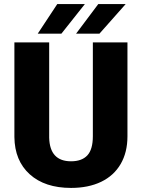

<svg xmlns="http://www.w3.org/2000/svg" viewBox="-20 -921 705 951"><path d="M611.3 -710.9V-245.6Q611.3 -166.5 577.6 -108.6Q543.9 -50.8 481 -20.5Q418 9.8 332 9.8Q202.1 9.8 127.4 -57.6Q52.7 -125 51.3 -242.2V-710.9H223.6V-238.8Q226.6 -122.1 332 -122.1Q385.3 -122.1 412.6 -151.4Q439.9 -180.7 439.9 -246.6V-710.9ZM466.8 -900.9H602.5L472.7 -754.4H356.9ZM263.7 -900.9H400.4L284.2 -754.4H167Z"/></svg>

Font: Sadagaat-English
Style: Regular
Weight: 900
Designer: Ahmed alsheikh
Foundry: Ahmed alsheikh Design
Version: Version 2.137;January 17, 2018;FontCreator 11.0.0.2408 64-bi